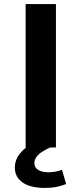

<svg xmlns="http://www.w3.org/2000/svg" viewBox="-20 -725 400 944"><path d="M106 0V-705H255V0ZM201 199Q130 199 91.5 172.5Q53 146 53 99Q53 56 85.5 21Q118 -14 185 -40L227 0Q202 11 184.5 23Q167 35 158 48.5Q149 62 149 77Q149 98 167 110Q185 122 218 122Q235 122 251.5 119Q268 116 285 110L305 180Q280 190 255 194.5Q230 199 201 199Z"/></svg>

Font: Nunito Sans 10pt Expanded
Style: Bold
Weight: 700
Width: 7
Designer: Vernon Adams
Foundry: Vernon Adams
Version: Version 3.101;gftools[0.9.27]